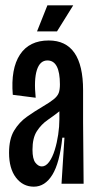

<svg xmlns="http://www.w3.org/2000/svg" viewBox="-20 -690 360 721"><path d="M107 11Q66 11 40 -23Q14 -57 14 -116Q14 -168 33 -199.5Q52 -231 81 -251.5Q110 -272 139 -289Q168 -306 182 -317.5Q196 -329 200.5 -341Q205 -353 205 -373Q205 -463 158 -463Q130 -463 118.5 -427Q107 -391 114 -323L28 -334Q20 -432 55 -485Q90 -538 163 -538Q292 -538 292 -351V-231Q293 -174 293 -115.5Q293 -57 294 0H211Q214 -43 216.5 -86.5Q219 -130 222 -173H214Q204 -78 176.5 -33.5Q149 11 107 11ZM137 -65Q152 -65 164.5 -82Q177 -99 185.5 -126.5Q194 -154 198.5 -184.5Q203 -215 203 -242V-272Q183 -256 159 -239.5Q135 -223 118.5 -197.5Q102 -172 102 -128Q102 -93 113 -79Q124 -65 137 -65ZM194 -572H119L158 -670H255Z"/></svg>

Font: Bricolage Grotesque 96pt Condensed
Style: Regular
Weight: 400
Width: 3
Designer: Mathieu Triay
Foundry: Atelier Triay
Version: Version 1.001; ttfautohint (v1.8.4.7-5d5b);gftools[0.9.33.de